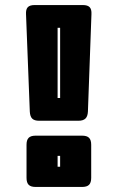

<svg xmlns="http://www.w3.org/2000/svg" viewBox="-20 -740 464 760"><path d="M290 -262H135Q116 -262 107.5 -270.5Q99 -279 98 -298L83 -684Q82 -703 90 -711.5Q98 -720 117 -720H308Q327 -720 335 -711.5Q343 -703 342 -684L328 -298Q327 -279 318 -270.5Q309 -262 290 -262ZM208 -630V-352H218V-630ZM305 0H121Q102 0 93.5 -8.5Q85 -17 85 -36V-167Q85 -186 93.5 -194.5Q102 -203 121 -203H305Q324 -203 332.5 -194.5Q341 -186 341 -167V-36Q341 -17 332.5 -8.5Q324 0 305 0ZM218 -80V-123H208V-80Z"/></svg>

Font: Bungee Inline
Style: Regular
Weight: 400
Version: Version 1.000;PS 1.0;hotconv 1.0.72;makeotf.lib2.5.5900